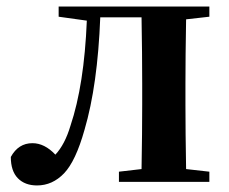

<svg xmlns="http://www.w3.org/2000/svg" viewBox="-20 -555 698 586"><path d="M619 -504 548 -496Q546 -382 546 -300V-235Q546 -153 548 -39L619 -31V0H343V-31L412 -39Q414 -153 414 -235V-300Q414 -388 412 -502H286Q278 -295 238 -159Q211 -63 175.5 -26Q140 11 93 11Q56 11 34.5 -11Q13 -33 13 -76Q36 -118 79 -118Q116 -118 149 -83Q178 -114 195 -171Q237 -296 245 -492L159 -504V-535H619Z"/></svg>

Font: Swei Spring CJKtc
Style: Bold
Weight: 700
Version: Version 1.021